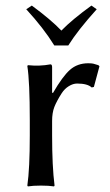

<svg xmlns="http://www.w3.org/2000/svg" viewBox="-20 -666 395 689"><path d="M174.8 -502.9Q136.2 -565.4 74.2 -632.8L94.2 -646Q163.6 -594.7 200.2 -556.2Q239.3 -596.2 308.1 -646L327.1 -632.8Q259.3 -557.6 225.1 -502.9ZM167 -334 169.9 -332Q204.6 -392.1 231.2 -415.5Q257.8 -439 296.9 -439Q303.7 -439 308.3 -438.5Q313 -438 314.9 -437.5Q316.9 -437 323 -435.1Q329.1 -433.1 333 -432.1L336.9 -428.2L316.9 -354L309.1 -352.1Q293.9 -366.2 256.8 -366.2Q242.2 -366.2 227.1 -356.9Q211.9 -347.7 201.2 -331.1Q183.1 -302.7 175 -282Q167 -261.2 167 -231.9V-180.2Q167 -68.4 175.8 0L173.8 2.9Q155.3 0 127 0Q98.6 0 80.1 2.9L78.1 0Q86.9 -60.5 86.9 -180.2V-234.9Q86.9 -373.5 78.1 -429.2L80.1 -432.1Q122.6 -427.7 161.1 -435.1Q167 -435.1 167 -424.8Z"/></svg>

Font: Linux Biolinum G
Style: Regular
Weight: 400
Designer: Philipp H. Poll
Foundry: Philipp H. Poll
Version: Version 1.1.0 ; ttfautohint (v1.6)